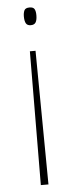

<svg xmlns="http://www.w3.org/2000/svg" viewBox="-53 -556 299 778"><g transform="rotate(-5 97.0 -166.5)"><path d="M123 -493Q123 -475 117.5 -465Q112 -455 97 -455Q83 -455 77.5 -464.5Q72 -474 72 -493Q72 -507 76.5 -517Q81 -527 98 -527Q113 -527 118 -518.5Q123 -510 123 -493ZM84 -350H107L112 194H81Z"/></g></svg>

Font: Noto Sans Lao ExtraCondensed Thin
Style: Regular
Weight: 100
Width: 2
Designer: Monotype Design Team
Foundry: Monotype Imaging Inc.
Version: Version 2.003; ttfautohint (v1.8.4.7-5d5b)